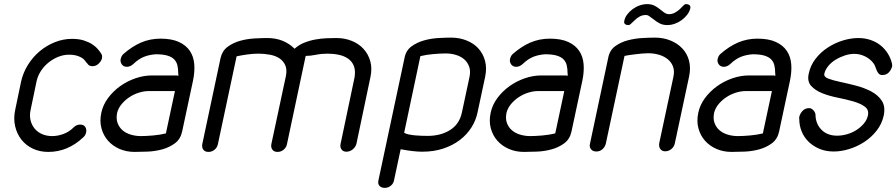

<svg xmlns="http://www.w3.org/2000/svg" viewBox="-20 -739 4360 934"><path d="M339 -120Q352 -133 370 -133Q388 -133 395 -121Q402 -109 399 -95Q396 -80 384 -70Q348 -36 305.5 -18Q263 0 215 0Q173 0 139.5 -16Q106 -32 84 -60Q62 -88 53.5 -125.5Q45 -163 54 -205L83 -344Q93 -387 116.5 -424.5Q140 -462 173.5 -490Q207 -518 247.5 -534Q288 -550 330 -550Q364 -550 388.5 -542Q413 -534 429.5 -523Q446 -512 456 -500Q466 -488 471 -480Q479 -470 476 -455Q473 -442 460 -429.5Q447 -417 430 -417Q412 -417 405 -430L401 -434Q397 -440 391 -447Q385 -454 375 -459.5Q365 -465 351 -469Q337 -473 316 -473Q290 -473 264.5 -463Q239 -453 217 -435.5Q195 -418 179.5 -394.5Q164 -371 158 -344L129 -205Q123 -178 128.5 -154.5Q134 -131 148.5 -113.5Q163 -96 185 -86.5Q207 -77 234 -77Q260 -77 288 -87Q316 -97 339 -120Z M840 -372 848 -370Q847 -372 847.5 -376Q848 -380 847 -382Q847 -404 843 -421Q839 -438 827.5 -450Q816 -462 794.5 -468.5Q773 -475 738 -475Q706 -473 680 -462.5Q654 -452 629 -428Q614 -414 597 -414Q581 -414 572.5 -426Q564 -438 567 -452Q571 -468 580 -476Q622 -513 666 -532Q710 -551 761 -551Q815 -551 850 -535Q885 -519 903.5 -491.5Q922 -464 925 -427Q928 -390 919 -347L866 -99Q858 -62 831 -42Q804 -22 769.5 -12.5Q735 -3 698.5 -1.5Q662 0 635 0Q595 0 561.5 -14.5Q528 -29 505.5 -54.5Q483 -80 473.5 -115Q464 -150 473 -191Q481 -229 505.5 -262Q530 -295 564 -319.5Q598 -344 638.5 -358Q679 -372 719 -372ZM831 -296H703Q681 -296 656.5 -288.5Q632 -281 610.5 -267Q589 -253 572.5 -233.5Q556 -214 550 -191Q544 -162 552 -140.5Q560 -119 576.5 -105Q593 -91 616.5 -84Q640 -77 665 -77Q691 -77 724.5 -80Q758 -83 787 -90Z M1040 -38Q1037 -22 1024 -11Q1011 0 994 0Q977 0 969 -11Q961 -22 964 -38L1053 -457Q1061 -492 1087.5 -511.5Q1114 -531 1148 -540.5Q1182 -550 1218 -552Q1254 -554 1281 -554Q1360 -554 1413 -502Q1434 -521 1460.5 -531.5Q1487 -542 1515 -547Q1543 -552 1569.5 -553Q1596 -554 1616 -554Q1657 -554 1691.5 -540Q1726 -526 1749 -500.5Q1772 -475 1781.5 -440.5Q1791 -406 1782 -364L1714 -40Q1710 -24 1696 -12.5Q1682 -1 1665 -1Q1649 -1 1641 -12.5Q1633 -24 1637 -40L1705 -364Q1710 -397 1701 -419Q1692 -441 1673 -454Q1654 -467 1628 -472.5Q1602 -478 1573 -478Q1544 -478 1517 -472.5Q1490 -467 1467 -467L1376 -38Q1373 -22 1360 -11Q1347 0 1330 0Q1313 0 1305 -11Q1297 -22 1300 -38L1371 -370Q1377 -401 1367.5 -422Q1358 -443 1339 -455.5Q1320 -468 1292.5 -473Q1265 -478 1237 -478Q1211 -478 1182.5 -474Q1154 -470 1131 -465Z M2264 -365Q2270 -394 2262 -415.5Q2254 -437 2237.5 -451Q2221 -465 2197.5 -472Q2174 -479 2149 -479Q2123 -479 2088.5 -476Q2054 -473 2025 -466L1946 -93Q1954 -88 1968.5 -85Q1983 -82 1999 -80.5Q2015 -79 2031.5 -78.5Q2048 -78 2061 -78Q2124 -78 2169.5 -106.5Q2215 -135 2227 -192ZM2303 -192Q2295 -153 2273 -118.5Q2251 -84 2217 -58Q2183 -32 2137 -16.5Q2091 -1 2033 -1Q1993 -1 1929 -13L1897 137Q1894 154 1881 164.5Q1868 175 1852 175Q1835 175 1826 165Q1817 155 1821 138L1948 -458Q1955 -494 1982 -513.5Q2009 -533 2043 -542.5Q2077 -552 2113 -554Q2149 -556 2175 -556Q2215 -556 2250 -542Q2285 -528 2307.5 -503Q2330 -478 2339.5 -443Q2349 -408 2340 -365Z M2734 -372 2742 -370Q2741 -372 2741.5 -376Q2742 -380 2741 -382Q2741 -404 2737 -421Q2733 -438 2721.5 -450Q2710 -462 2688.5 -468.5Q2667 -475 2632 -475Q2600 -473 2574 -462.5Q2548 -452 2523 -428Q2508 -414 2491 -414Q2475 -414 2466.5 -426Q2458 -438 2461 -452Q2465 -468 2474 -476Q2516 -513 2560 -532Q2604 -551 2655 -551Q2709 -551 2744 -535Q2779 -519 2797.5 -491.5Q2816 -464 2819 -427Q2822 -390 2813 -347L2760 -99Q2752 -62 2725 -42Q2698 -22 2663.5 -12.5Q2629 -3 2592.5 -1.5Q2556 0 2529 0Q2489 0 2455.5 -14.5Q2422 -29 2399.5 -54.5Q2377 -80 2367.5 -115Q2358 -150 2367 -191Q2375 -229 2399.5 -262Q2424 -295 2458 -319.5Q2492 -344 2532.5 -358Q2573 -372 2613 -372ZM2725 -296H2597Q2575 -296 2550.5 -288.5Q2526 -281 2504.5 -267Q2483 -253 2466.5 -233.5Q2450 -214 2444 -191Q2438 -162 2446 -140.5Q2454 -119 2470.5 -105Q2487 -91 2510.5 -84Q2534 -77 2559 -77Q2585 -77 2618.5 -80Q2652 -83 2681 -90Z M2927 -40Q2923 -24 2910.5 -13Q2898 -2 2881 -2Q2864 -2 2855 -13Q2846 -24 2850 -40L2939 -459Q2946 -495 2973 -514.5Q3000 -534 3034.5 -543Q3069 -552 3104.5 -554Q3140 -556 3166 -556Q3207 -556 3241.5 -542Q3276 -528 3299.5 -503Q3323 -478 3332 -443Q3341 -408 3332 -366L3263 -43Q3260 -26 3246.5 -14.5Q3233 -3 3216 -3Q3200 -3 3192 -14.5Q3184 -26 3187 -43L3256 -366Q3262 -395 3253.5 -416.5Q3245 -438 3227 -452Q3209 -466 3184.5 -473Q3160 -480 3133 -480Q3119 -480 3103 -478.5Q3087 -477 3070.5 -475Q3054 -473 3040 -471Q3026 -469 3018 -467ZM3233 -670Q3250 -670 3263.5 -677.5Q3277 -685 3287 -694.5Q3297 -704 3304 -711.5Q3311 -719 3315 -719Q3342 -719 3338 -698Q3334 -682 3323 -667.5Q3312 -653 3296.5 -641.5Q3281 -630 3262.5 -623.5Q3244 -617 3226 -617Q3206 -617 3190.5 -624.5Q3175 -632 3158 -646L3140 -659Q3132 -666 3122 -666Q3105 -666 3091.5 -658.5Q3078 -651 3068 -641L3050 -624Q3043 -617 3039 -617Q3012 -617 3017 -638Q3020 -654 3031 -668.5Q3042 -683 3057.5 -694.5Q3073 -706 3091.5 -712.5Q3110 -719 3128 -719Q3149 -719 3163.5 -711.5Q3178 -704 3189 -695L3211 -678Q3221 -671 3233 -670Z M3744 -372 3752 -370Q3751 -372 3751.5 -376Q3752 -380 3751 -382Q3751 -404 3747 -421Q3743 -438 3731.5 -450Q3720 -462 3698.5 -468.5Q3677 -475 3642 -475Q3610 -473 3584 -462.5Q3558 -452 3533 -428Q3518 -414 3501 -414Q3485 -414 3476.5 -426Q3468 -438 3471 -452Q3475 -468 3484 -476Q3526 -513 3570 -532Q3614 -551 3665 -551Q3719 -551 3754 -535Q3789 -519 3807.5 -491.5Q3826 -464 3829 -427Q3832 -390 3823 -347L3770 -99Q3762 -62 3735 -42Q3708 -22 3673.5 -12.5Q3639 -3 3602.5 -1.5Q3566 0 3539 0Q3499 0 3465.5 -14.5Q3432 -29 3409.5 -54.5Q3387 -80 3377.5 -115Q3368 -150 3377 -191Q3385 -229 3409.5 -262Q3434 -295 3468 -319.5Q3502 -344 3542.5 -358Q3583 -372 3623 -372ZM3735 -296H3607Q3585 -296 3560.5 -288.5Q3536 -281 3514.5 -267Q3493 -253 3476.5 -233.5Q3460 -214 3454 -191Q3448 -162 3456 -140.5Q3464 -119 3480.5 -105Q3497 -91 3520.5 -84Q3544 -77 3569 -77Q3595 -77 3628.5 -80Q3662 -83 3691 -90Z M4319 -425Q4321 -423 4320 -417Q4316 -400 4304 -387Q4292 -374 4272 -374Q4261 -374 4255 -380.5Q4249 -387 4245 -396Q4241 -405 4237.5 -415.5Q4234 -426 4227 -434Q4211 -454 4186.5 -465.5Q4162 -477 4136 -477Q4113 -477 4089 -469Q4065 -461 4044 -448Q4023 -435 4008.5 -417Q3994 -399 3990 -380Q3987 -365 4009.5 -356.5Q4032 -348 4067.5 -340.5Q4103 -333 4143.5 -322.5Q4184 -312 4217.5 -294.5Q4251 -277 4269.5 -249Q4288 -221 4279 -177Q4270 -136 4244.5 -103.5Q4219 -71 4184.5 -48.5Q4150 -26 4111 -14Q4072 -2 4036 -2Q3998 -2 3967.5 -14.5Q3937 -27 3914.5 -48.5Q3892 -70 3880 -99Q3868 -128 3868 -162Q3867 -166 3868 -170Q3872 -187 3884.5 -200Q3897 -213 3916 -213Q3927 -213 3936 -203.5Q3945 -194 3947 -183Q3947 -138 3975.5 -108.5Q4004 -79 4052 -79Q4076 -79 4100.5 -86Q4125 -93 4145.5 -106Q4166 -119 4181.5 -137Q4197 -155 4202 -177Q4208 -205 4186.5 -220.5Q4165 -236 4130 -246Q4095 -256 4054.5 -264Q4014 -272 3980 -285.5Q3946 -299 3926 -321Q3906 -343 3914 -380Q3922 -420 3947 -452.5Q3972 -485 4006.5 -507.5Q4041 -530 4080 -542Q4119 -554 4156 -554Q4187 -554 4215 -544.5Q4243 -535 4264 -518Q4285 -501 4299.5 -477.5Q4314 -454 4320 -426Z"/></svg>

Font: VDS Compensated
Style: Light Italic
Weight: 300
Italic angle: -12°
Designer: artmaker
Foundry: artmaker
Version: Version 1.000 2012 initial release